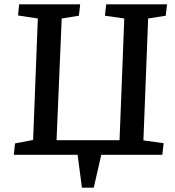

<svg xmlns="http://www.w3.org/2000/svg" viewBox="-20 -720 812 893"><path d="M361 153 341 0H44L50 -53L134 -69L156 -634L64 -648L69 -700H353L347 -647L267 -634L243 -68H536L558 -634L468 -647L474 -700H757L751 -647L669 -634L647 -67L741 -54L735 0H451L416 153Z"/></svg>

Font: Literata 12pt Medium
Style: Italic
Weight: 500
Italic angle: -2°
Designer: Latin by Veronika Burian and Jose Scaglione. Greek by Irene Vlachou. Cyrillic by Vera Evstafieva
Foundry: TypeTogether
Version: Version 3.002